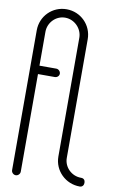

<svg xmlns="http://www.w3.org/2000/svg" viewBox="-120 -1237 851 1306"><g transform="rotate(10 305.0 -584.0)"><path d="M231 -1170C133 -1170 55 -1092 55 -994V-734V-730V-726V-28C55 -12 69 2 85 2C101 2 115 -12 115 -28V-702H231C247 -702 261 -714 261 -730C261 -746 247 -760 231 -760H115V-994C115 -1058 167 -1112 231 -1112C295 -1112 349 -1058 349 -994V-906V-174C349 -76 429 2 527 2C547 2 555 -14 555 -28C555 -44 547 -58 527 -58H525C461 -58 407 -110 407 -174V-906V-994C407 -1092 329 -1170 231 -1170Z"/></g></svg>

Font: bauhaus_2017
Style: _regular
Weight: 400
Version: Version 1.0